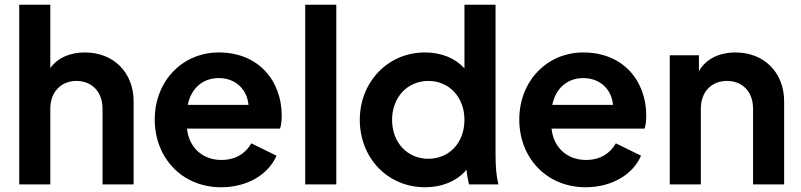

<svg xmlns="http://www.w3.org/2000/svg" viewBox="-20 -777 3374 809"><path d="M61 0H192V-319C192 -390 238 -436 302 -436C366 -436 412 -391 412 -319V0H543V-350C543 -472 458 -556 338 -556C276 -556 223 -534 192 -490V-757H61Z M912 12C1023 12 1112 -43 1145 -121L1039 -173C1015 -131 973 -103 913 -103C834 -103 776 -155 768 -235H1160C1165 -250 1167 -270 1167 -290C1167 -435 1071 -556 902 -556C749 -556 632 -436 632 -273C632 -114 745 12 912 12ZM771 -335C786 -407 836 -448 902 -448C971 -448 1021 -402 1027 -335Z M1266 0H1397V-757H1266Z M1771 12C1842 12 1906 -14 1946 -62C1947 -43 1951 -24 1956 0H2080C2071 -39 2068 -73 2068 -129V-757H1937V-489C1898 -532 1840 -556 1770 -556C1615 -556 1496 -432 1496 -272C1496 -112 1613 12 1771 12ZM1632 -272C1632 -366 1696 -436 1785 -436C1873 -436 1937 -367 1937 -272C1937 -176 1873 -108 1785 -108C1696 -108 1632 -177 1632 -272Z M2448 12C2559 12 2648 -43 2681 -121L2575 -173C2551 -131 2509 -103 2449 -103C2370 -103 2312 -155 2304 -235H2696C2701 -250 2703 -270 2703 -290C2703 -435 2607 -556 2438 -556C2285 -556 2168 -436 2168 -273C2168 -114 2281 12 2448 12ZM2307 -335C2322 -407 2372 -448 2438 -448C2507 -448 2557 -402 2563 -335Z M2802 0H2933V-319C2933 -390 2978 -436 3043 -436C3108 -436 3153 -391 3153 -319V0H3284V-350C3284 -472 3199 -556 3079 -556C3011 -556 2954 -529 2925 -477V-544H2802Z"/></svg>

Font: Mluvka
Style: Bold
Weight: 700
Designer: Modified by Jiří Krblich, Original typeface by Gumpita Rahayu
Foundry: Gumpita Rahayu & Jiří Krblich
Version: Version 2.000;Glyphs 3.1.1 (3134)